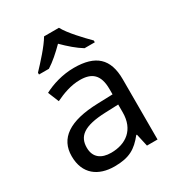

<svg xmlns="http://www.w3.org/2000/svg" viewBox="-184 -882 928 1007"><g transform="rotate(-30 280.5 -378.0)"><path d="M325 -766H235C209 -721 149 -656 112 -617V-606H172C207 -628 243 -660 279 -696C315 -660 353 -627 388 -606H450V-617C412 -655 349 -721 325 -766ZM288 -545C218 -545 152 -524 105 -499L132 -433C176 -454 227 -474 283 -474C353 -474 394 -444 394 -355V-323L303 -320C128 -315 46 -256 46 -149C46 -40 118 10 215 10C305 10 348 -17 395 -76H399L416 0H480V-365C480 -490 418 -545 288 -545ZM314 -259 393 -262V-214C393 -110 325 -61 235 -61C177 -61 137 -88 137 -148C137 -216 180 -254 314 -259Z"/></g></svg>

Font: Noto Sans Mro
Style: Regular
Weight: 400
Designer: Monotype Design Team
Foundry: Monotype Imaging Inc.
Version: Version 2.001